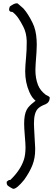

<svg xmlns="http://www.w3.org/2000/svg" viewBox="-20 -990 342 1165"><path d="M40 -950.7Q42 -952.1 49.3 -957Q56.6 -961.9 60.1 -963.6Q63.5 -965.3 69.3 -967.5Q75.2 -969.7 80.6 -969.7Q85 -969.7 86.9 -969.2Q92.8 -963.9 105 -953.6Q117.2 -943.4 122.6 -938Q150.4 -906.7 177.2 -852.1Q198.7 -809.6 202.1 -747.6Q203.1 -728 203.1 -717.8Q203.1 -686 196.3 -601.6Q194.8 -584 194.8 -565.9Q194.8 -513.7 210.9 -473.6Q224.1 -440.4 257.3 -415Q259.8 -413.6 265.9 -410.6Q272 -407.7 275.9 -405Q279.8 -402.3 282.2 -397.9Q280.8 -368.2 256.3 -357.4Q225.6 -346.2 210.9 -331.5Q186 -307.1 186 -241.2Q186 -229.5 187 -211.9Q187.5 -197.3 189.9 -156.7Q192.4 -116.2 193.4 -93.3V-81.1Q193.4 -30.8 177 11.2Q160.6 53.2 127 100.6Q82 155.8 61 155.8L60.1 155.3Q59.1 155.3 58.6 155.3Q54.2 153.3 49.3 150.6Q44.4 147.9 38.8 144.3Q33.2 140.6 30.3 138.7Q19.5 132.3 20.5 113.3Q24.9 107.9 34.2 102.5Q35.2 102.5 38.6 102.1Q42 101.6 43 101.6Q106 41 126 -24.4Q134.3 -51.8 134.8 -93.3V-97.2Q134.8 -116.2 130.6 -165Q126.5 -213.9 126.5 -239.3Q126.5 -294.4 141.6 -323.2Q145 -330.1 149.4 -335.9Q153.8 -341.8 160.4 -348.4Q167 -355 170.9 -358.4Q174.8 -361.8 184.1 -369.1Q193.4 -376.5 195.8 -378.9Q173.8 -396 158.2 -431.6Q132.8 -489.3 132.8 -557.6Q132.8 -584 138.7 -649.4Q142.1 -685.1 142.1 -733.9V-741.7Q140.6 -790 122.1 -826.7Q106 -858.4 91.1 -880.1Q76.2 -901.9 55.7 -917.5Q54.7 -917.5 50.3 -918Q45.9 -918.5 43.5 -919.2Q41 -919.9 39.1 -922.4Q30.8 -929.7 40 -950.7Z"/></svg>

Font: Avessa
Style: Medium
Weight: 500
Designer: Arman Khorramak
Foundry: Arman Khorramak
Version: Version 1.000; ttfautohint (v1.8.1)